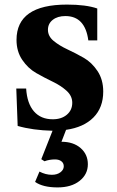

<svg xmlns="http://www.w3.org/2000/svg" viewBox="-20 -560 510 837"><path d="M272 -540Q355 -540 404 -523V-384H365Q351 -490 265 -490Q231 -490 210 -473.5Q189 -457 189 -430Q189 -402 214 -381.5Q239 -361 274.5 -344.5Q310 -328 345 -308Q380 -288 405 -250.5Q430 -213 430 -161Q430 -91 387.5 -48Q345 -5 268 6L248 58Q300 58 331.5 85.5Q363 113 363 156Q363 200 327 228.5Q291 257 231 257Q167 257 133 233L152 188Q179 202 206 202Q229 202 243.5 191Q258 180 258 165Q258 151 247.5 143Q237 135 220 135Q195 135 174 143L160 134L209 10Q123 8 57 -11L51 -174H94Q98 -109 128 -74.5Q158 -40 210 -40Q248 -40 271.5 -60Q295 -80 295 -112Q295 -142 270 -164.5Q245 -187 209.5 -204Q174 -221 138 -241.5Q102 -262 77 -299Q52 -336 52 -386Q52 -540 272 -540Z"/></svg>

Font: Libre Caslon Text
Style: Bold
Weight: 700
Designer: Pablo Impallari, Rodrigo Fuenzalida
Foundry: Pablo Impallari, Rodrigo Fuenzalida
Version: Version 1.002